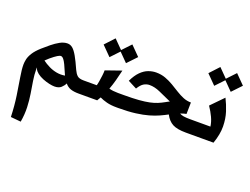

<svg xmlns="http://www.w3.org/2000/svg" viewBox="-163 -1085 2477 1900"><g transform="rotate(20 1075.5 -135.0)"><path d="M191 457 84 447Q80 329 65 228Q50 127 36.5 47.5Q23 -32 23 -83Q23 -107 29.5 -138.5Q36 -170 59.5 -208Q83 -246 132 -290Q167 -321 206 -353Q245 -385 285 -407Q325 -429 363 -429Q393 -429 417.5 -408.5Q442 -388 469 -340.5Q496 -293 532 -212Q548 -177 568.5 -158Q589 -139 637 -139H642V0H634Q583 0 549.5 -11.5Q516 -23 490 -54Q479 -29 454.5 -6.5Q430 16 384 16Q362 16 328 8.5Q294 1 259 -13Q224 -27 198 -47Q186 -57 175.5 -68.5Q165 -80 159 -103Q158 -95 158 -85Q158 -25 168 36.5Q178 98 188.5 163.5Q199 229 202 302Q205 375 191 457ZM243 -227Q221 -208 205 -192Q237 -168 276.5 -148.5Q316 -129 359.5 -121Q403 -113 447 -121Q435 -147 419 -184Q400 -230 386 -252.5Q372 -275 362 -282.5Q352 -290 342 -290Q332 -290 308.5 -276Q285 -262 243 -227Z M642 -139H775Q780 -155 785 -185Q790 -215 794 -247.5Q798 -280 798 -304L964 -362Q950 -302 936 -250Q922 -198 904 -150Q945 -139 998 -139H1037V0H1034Q973 0 929 -11.5Q885 -23 853 -39Q842 -19 830 0H642Q612 0 612 -70Q612 -139 642 -139ZM798 -443 701 -541 792 -639 882 -548 968 -639 1065 -541 972 -443 883 -533Z M1037 -139H1062Q1154 -139 1217.5 -144Q1281 -149 1326 -158.5Q1371 -168 1404.5 -182Q1438 -196 1470 -214Q1482 -221 1491.5 -226Q1501 -231 1510 -235Q1435 -269 1377.5 -294.5Q1320 -320 1267 -320Q1236 -320 1207.5 -303.5Q1179 -287 1151 -241L1058 -289Q1089 -354 1126.5 -391.5Q1164 -429 1205 -444Q1246 -459 1286 -459Q1339 -459 1384 -442.5Q1429 -426 1469.5 -402Q1510 -378 1549 -353.5Q1588 -329 1627 -313Q1666 -297 1709 -297L1707 -176Q1682 -172 1646 -158Q1662 -148 1688 -143.5Q1714 -139 1758 -139H1795V0H1763Q1671 0 1623 -25.5Q1575 -51 1544 -111Q1507 -91 1464 -71.5Q1421 -52 1365 -36Q1309 -20 1233 -10Q1157 0 1053 0H1037Q1007 0 1007 -70Q1007 -139 1037 -139Z M1795 -139H1972Q1966 -185 1944 -232.5Q1922 -280 1888 -330L2014 -459Q2044 -400 2066 -332Q2088 -264 2089 -182Q2090 -100 2055 0H1795Q1765 0 1765 -70Q1765 -139 1795 -139ZM1869 -531 1772 -629 1863 -727 1953 -636 2039 -727 2136 -629 2043 -531 1954 -621Z"/></g></svg>

Font: Readex Pro SemiBold
Style: Regular
Weight: 600
Designer: Bonnie Shaver-Troup, Thomas Jockin
Foundry: Lexend
Version: Version 1.204; ttfautohint (v1.8.4.7-5d5b)